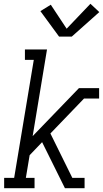

<svg xmlns="http://www.w3.org/2000/svg" viewBox="-20 -997 546 1017"><path d="M2 0V-55H55L159 -680H112V-735H229L153 -276L398 -530H505V-475H425L247 -290L363 -55H428V0H324L203 -244L137 -175L117 -55H163V0ZM293 -803 194 -938 249 -972 333 -845 459 -977 506 -933 360 -803Z"/></svg>

Font: Iosevka Slab Light Oblique
Style: Regular
Weight: 300
Italic angle: -9°
Monospace: yes
Designer: Belleve Invis
Foundry: Belleve Invis
Version: Version 11.1.1; ttfautohint (v1.8.3)